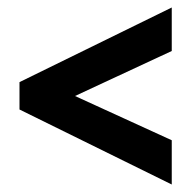

<svg xmlns="http://www.w3.org/2000/svg" viewBox="-20 -614 510 512"><path d="M438 -122V-240L180 -358L438 -478V-594L32 -395V-322Z"/></svg>

Font: Noto Sans Tamil ExtraCondensed
Style: Bold
Weight: 700
Width: 2
Designer: Jelle Bosma - Monotype Design Team
Foundry: Monotype Imaging Inc.
Version: Version 2.004